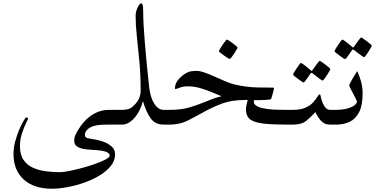

<svg xmlns="http://www.w3.org/2000/svg" viewBox="-20 -747 2273 1151"><path d="M741.2 -44.4Q741.2 -27.8 735.1 -13.9Q729 0 702.1 0H626.5Q606.9 0 584.5 1.2Q562 2.4 542.5 8.3Q518.6 15.1 503.7 29.8Q488.8 44.4 488.8 61Q488.8 77.6 507.1 81.8Q525.4 85.9 552.2 89.8Q574.2 93.3 601.8 103.3Q629.4 113.3 649.7 131.6Q669.9 149.9 669.9 178.2Q669.9 215.3 644.8 247.1Q619.6 278.8 578.1 304.2Q536.6 329.6 486.3 347.4Q436 365.2 385 374.8Q334 384.3 290.5 384.3Q182.6 384.3 121.8 328.6Q61 272.9 61 177.2Q61 138.2 71.5 99.4Q82 60.5 95.9 28.3Q109.9 -3.9 121.8 -23.4Q133.8 -43 136.7 -43Q147.9 -43 147.9 -34.7Q147.9 -31.7 135.7 -7.6Q123.5 16.6 111.6 53Q99.6 89.4 99.6 128.9Q99.6 181.2 121.6 212.4Q143.6 243.7 179.4 259.3Q215.3 274.9 257.3 280Q299.3 285.2 339.4 285.2Q357.4 285.2 393.1 278.3Q428.7 271.5 470.5 260.3Q512.2 249 550.3 235.6Q588.4 222.2 613 209Q637.7 195.8 637.7 185.5Q637.7 156.7 546.4 152.3Q519.5 150.9 491.5 147.5Q463.4 144 444.1 132.6Q424.8 121.1 424.8 95.7Q424.8 78.1 433.6 59.3Q442.4 40.5 451.7 26.4Q507.8 -62 588.4 -83Q604 -86.9 617.9 -87.6Q631.8 -88.4 647.9 -88.4H702.1Q729 -88.4 735.1 -74.7Q741.2 -61 741.2 -44.4Z M1027.3 -44.4Q1027.3 -27.8 1021.2 -13.9Q1015.1 0 988.3 0H960.9Q909.2 0 881.8 -39.6Q854.5 -79.1 836.9 -141.1Q820.8 -79.1 785.4 -39.6Q750 0 711.4 0H685.5Q658.7 0 652.6 -13.9Q646.5 -27.8 646.5 -44.4Q646.5 -61 652.6 -74.7Q658.7 -88.4 685.5 -88.4H711.4Q726.6 -88.4 742.2 -91.6Q757.8 -94.7 764.6 -99.6Q787.6 -115.7 805.4 -141.6Q823.2 -167.5 823.2 -204.6Q823.2 -295.9 815.7 -376.7Q808.1 -457.5 800.5 -526.9Q793 -596.2 793 -652.8Q793 -668 798.3 -685.1Q803.7 -702.1 811.8 -714.4Q819.8 -726.6 827.6 -726.6Q832.5 -726.6 835.4 -716.8Q838.4 -707 838.4 -673.8Q838.4 -640.6 841.1 -593.5Q843.8 -546.4 848.1 -493.4Q852.5 -440.4 857.4 -388.7Q862.3 -336.9 866.9 -293.5Q871.6 -250 874.5 -223.1Q881.3 -162.6 904.8 -125.5Q928.2 -88.4 960.9 -88.4H988.3Q1015.1 -88.4 1021.2 -74.7Q1027.3 -61 1027.3 -44.4Z M1766.1 -44.4Q1766.1 -27.8 1760 -13.9Q1753.9 0 1727.5 0H1701.2Q1612.8 0 1560.5 -6.1Q1508.3 -12.2 1482.9 -28.8Q1454.6 -48.3 1454.6 -91.3Q1454.6 -105.5 1458 -119.1Q1461.4 -132.8 1464.8 -147.9H1452.1Q1369.1 -147.9 1310.8 -126Q1252.4 -104 1203.6 -76.7Q1153.3 -48.3 1105.5 -24.2Q1057.6 0 996.6 0H970.7Q943.8 0 937.7 -13.9Q931.6 -27.8 931.6 -44.4Q931.6 -61 937.7 -74.7Q943.8 -88.4 970.7 -88.4H996.6Q1066.9 -88.4 1115.7 -103Q1164.6 -117.7 1206.1 -134.8Q1231.9 -145.5 1256.6 -154.8Q1281.2 -164.1 1308.1 -169.9Q1289.1 -177.7 1255.9 -191.9Q1222.7 -206.1 1183.6 -217.8Q1144.5 -229.5 1106.4 -229.5Q1077.1 -229.5 1056.9 -221.2Q1036.6 -212.9 1034.2 -212.9Q1028.8 -212.9 1028.8 -217.3Q1028.8 -248 1051.5 -272.7Q1074.2 -297.4 1098.1 -310.1Q1112.3 -318.4 1129.2 -320.3Q1146 -322.3 1156.2 -322.3Q1177.7 -322.3 1206.8 -312Q1235.8 -301.8 1267.8 -287.4Q1299.8 -272.9 1330.6 -259.8Q1361.3 -246.6 1386.2 -240.7Q1424.3 -231.9 1455.8 -227.8Q1487.3 -223.6 1524.9 -222.7Q1562.5 -221.7 1618.2 -221.7Q1620.6 -221.7 1621.6 -219.2Q1622.6 -216.8 1622.6 -215.8Q1622.6 -214.4 1619.1 -201.4Q1615.7 -188.5 1611.8 -174.1Q1607.9 -159.7 1605.5 -153.8Q1603 -146.5 1502.4 -146.5Q1502 -145 1501.7 -142.3Q1501.5 -139.6 1501.5 -137.2Q1501.5 -117.7 1529.3 -106.4Q1550.3 -97.7 1580.8 -93.8Q1611.3 -89.8 1643.8 -89.1Q1676.3 -88.4 1701.2 -88.4H1727.5Q1753.9 -88.4 1760 -74.7Q1766.1 -61 1766.1 -44.4ZM1404.3 -462.4Q1404.3 -460 1398.2 -449Q1392.1 -438 1383.5 -425Q1375 -412.1 1367.2 -402.6Q1359.4 -393.1 1356.4 -393.1Q1355 -393.1 1345 -399.4Q1335 -405.8 1322.8 -414.3Q1310.5 -422.9 1301.5 -430.4Q1292.5 -438 1292.5 -440.4Q1292.5 -443.4 1298.8 -454.1Q1305.2 -464.8 1314 -477.8Q1322.8 -490.7 1330.3 -500.2Q1337.9 -509.8 1339.8 -509.8Q1342.8 -509.8 1353 -503.2Q1363.3 -496.6 1375 -487.8Q1386.7 -479 1395.5 -471.4Q1404.3 -463.9 1404.3 -462.4Z M2026.9 -44.4Q2026.9 -27.8 2020.8 -13.9Q2014.6 0 1987.8 0H1960.4Q1940.9 0 1927.2 -6.3Q1913.6 -12.7 1902.3 -24.9Q1895 -33.2 1885.5 -47.9Q1876 -62.5 1870.6 -75.2Q1845.7 -46.9 1816.9 -23.4Q1788.1 0 1735.8 0H1710Q1683.1 0 1677 -13.9Q1670.9 -27.8 1670.9 -44.4Q1670.9 -61 1677 -74.7Q1683.1 -88.4 1710 -88.4H1735.8Q1783.7 -88.4 1813 -102.3Q1842.3 -116.2 1858.4 -134.8Q1874.5 -153.3 1882.8 -167.2Q1891.1 -181.2 1896.5 -181.2Q1900.9 -181.2 1902.6 -169.2Q1904.3 -157.2 1909.7 -142.1Q1915 -125 1927.2 -106.7Q1939.5 -88.4 1960.4 -88.4H1987.8Q2014.6 -88.4 2020.8 -74.7Q2026.9 -61 2026.9 -44.4ZM1960.4 -333.5Q1960.4 -331.1 1954.3 -320.1Q1948.2 -309.1 1939.7 -295.9Q1931.2 -282.7 1923.8 -273.2Q1916.5 -263.7 1913.6 -263.7Q1912.1 -263.7 1903.1 -270Q1894 -276.4 1882.6 -284.9Q1871.1 -293.5 1862.5 -300.3Q1854 -307.1 1853 -307.6Q1850.1 -310.1 1847.7 -310.1Q1845.2 -310.1 1842.8 -307.6Q1841.8 -306.6 1832.5 -293Q1823.2 -279.3 1813.2 -265.9Q1803.2 -252.4 1800.3 -252.4Q1798.3 -252.4 1788.3 -258.8Q1778.3 -265.1 1766.4 -273.9Q1754.4 -282.7 1745.6 -290.3Q1736.8 -297.9 1736.8 -300.3Q1736.8 -303.2 1743.4 -314Q1750 -324.7 1758.5 -337.6Q1767.1 -350.6 1774.4 -360.1Q1781.7 -369.6 1783.2 -369.6Q1787.6 -369.6 1801.3 -359.4Q1814.9 -349.1 1827.6 -338.6Q1840.3 -328.1 1841.3 -326.7Q1845.7 -322.3 1847.7 -322.3Q1850.6 -322.3 1854 -327.6Q1855 -329.1 1864.5 -342.5Q1874 -356 1884 -369.1Q1894 -382.3 1896 -382.3Q1898.4 -382.3 1908.4 -375.5Q1918.5 -368.7 1930.7 -359.6Q1942.9 -350.6 1951.7 -342.8Q1960.4 -335 1960.4 -333.5Z M2153.8 -187Q2153.8 -115.2 2132.8 -74.5Q2111.8 -33.7 2075.9 -16.8Q2040 0 1995.6 0H1969.7Q1942.9 0 1936.8 -13.9Q1930.7 -27.8 1930.7 -44.4Q1930.7 -61 1936.8 -74.7Q1942.9 -88.4 1969.7 -88.4H1995.6Q2025.9 -88.4 2049.6 -93.5Q2073.2 -98.6 2089.8 -106.4Q2105 -113.8 2112.5 -122.8Q2120.1 -131.8 2120.1 -136.7Q2120.1 -141.1 2113 -155Q2106 -168.9 2096.9 -186Q2087.9 -203.1 2080.8 -216.8Q2073.7 -230.5 2073.7 -233.9Q2073.7 -238.8 2080.3 -251.5Q2086.9 -264.2 2095.7 -279.1Q2104.5 -293.9 2112.1 -305.9Q2119.6 -317.9 2121.6 -320.8Q2137.7 -285.6 2145.8 -253.4Q2153.8 -221.2 2153.8 -187ZM2209 -473.6Q2209 -471.2 2202.9 -460.2Q2196.8 -449.2 2188.2 -436Q2179.7 -422.9 2172.4 -413.3Q2165 -403.8 2162.1 -403.8Q2160.6 -403.8 2151.6 -410.2Q2142.6 -416.5 2131.1 -425Q2119.6 -433.6 2111.1 -440.4Q2102.5 -447.3 2101.6 -447.8Q2098.6 -450.2 2096.2 -450.2Q2093.8 -450.2 2091.3 -447.8Q2090.3 -446.8 2081.1 -433.1Q2071.8 -419.4 2061.8 -406Q2051.8 -392.6 2048.8 -392.6Q2046.9 -392.6 2036.9 -398.9Q2026.9 -405.3 2014.9 -414.1Q2002.9 -422.9 1994.1 -430.4Q1985.4 -438 1985.4 -440.4Q1985.4 -443.4 1991.9 -454.1Q1998.5 -464.8 2007.1 -477.8Q2015.6 -490.7 2022.9 -500.2Q2030.3 -509.8 2031.7 -509.8Q2036.1 -509.8 2049.8 -499.5Q2063.5 -489.3 2076.2 -478.8Q2088.9 -468.3 2089.8 -466.8Q2094.2 -462.4 2096.2 -462.4Q2099.1 -462.4 2102.5 -467.8Q2103.5 -469.2 2113 -482.7Q2122.6 -496.1 2132.6 -509.3Q2142.6 -522.5 2144.5 -522.5Q2147 -522.5 2157 -515.6Q2167 -508.8 2179.2 -499.8Q2191.4 -490.7 2200.2 -482.9Q2209 -475.1 2209 -473.6Z"/></svg>

Font: Scheherazade New Rohingya
Style: Regular
Weight: 400
Designer: SIL International
Foundry: SIL International
Version: Version 3.000 ; LngRng